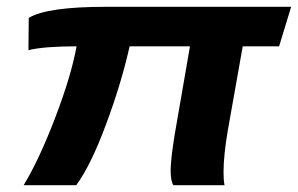

<svg xmlns="http://www.w3.org/2000/svg" viewBox="-20 -547 880 567"><path d="M49.8 0Q96.2 -76.7 143.6 -200.9Q190.9 -325.2 206.1 -410.2Q110.4 -410.2 64 -398.9L64.9 -494.1Q118.2 -526.9 293 -526.9H839.8L804.2 -410.2H696.8L652.8 -162.1Q640.1 -87.4 640.1 -38.1Q640.1 -14.6 643.1 0H492.2Q483.9 -11.2 483.9 -43.9Q483.9 -75.7 496.1 -150.9L541 -410.2H362.8Q337.9 -299.3 292.7 -178.5Q247.6 -57.6 205.1 0Z"/></svg>

Font: Archivo Expanded
Style: Bold Italic
Weight: 700
Width: 7
Italic angle: -10°
Designer: Hector Gatti
Foundry: Omnibus-Type
Version: Version 2.001